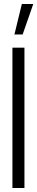

<svg xmlns="http://www.w3.org/2000/svg" viewBox="-20 -938 186 958"><path d="M52 -766 89 -918H146L93 -766ZM42 0V-700H102V0Z"/></svg>

Font: Stick No Bills Light
Style: Regular
Weight: 300
Version: Version 2.000